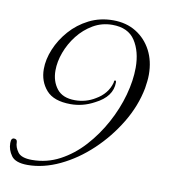

<svg xmlns="http://www.w3.org/2000/svg" viewBox="-69 -609 652 704"><g transform="rotate(10 256.5 -257.5)"><path d="M79 31Q34 31 18.5 9.5Q3 -12 3 -37Q3 -48 6 -52Q9 -56 13 -56Q26 -56 26 -44Q26 -26 39 -8Q52 10 92 10Q147 10 195 -15.5Q243 -41 282 -84Q321 -127 349.5 -179.5Q378 -232 393 -286.5Q408 -341 408 -389Q408 -449 382 -489Q356 -529 297 -529Q258 -529 225.5 -510Q193 -491 169.5 -461Q146 -431 133 -396Q120 -361 120 -328Q120 -288 141.5 -260.5Q163 -233 209 -233Q250 -233 284 -254Q326 -278 338 -321Q338 -330 342 -330Q346 -330 346 -323Q346 -270 284 -239Q262 -227 240 -221.5Q218 -216 196 -216Q133 -216 105 -248Q77 -280 77 -326Q77 -362 93 -400.5Q109 -439 138 -472Q167 -505 207.5 -525.5Q248 -546 297 -546Q346 -546 382.5 -523.5Q419 -501 439.5 -462Q460 -423 460 -372Q460 -359 458.5 -347Q457 -335 455 -321Q442 -253 404 -190Q366 -127 313 -77Q260 -27 199 2Q138 31 79 31Z"/></g></svg>

Font: Petemoss
Style: Regular
Weight: 400
Designer: Robert E. Leuschke
Foundry: Robert E. Leuschke
Version: Version 1.010; ttfautohint (v1.8.3)